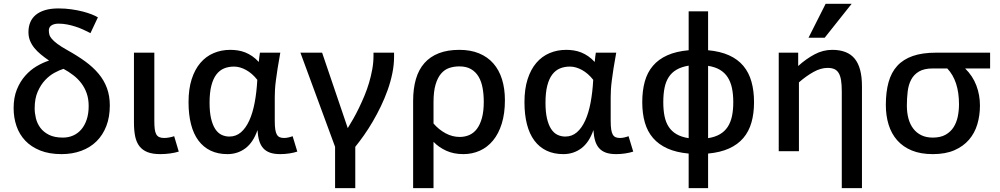

<svg xmlns="http://www.w3.org/2000/svg" viewBox="-20 -786 5198 998"><path d="M450.2 -613.8Q432.6 -623 413.3 -631.8Q394 -640.6 373 -647.5Q352.1 -654.3 329.8 -658.7Q307.6 -663.1 284.2 -663.1Q270 -663.1 260.3 -659.9Q250.5 -656.7 244.6 -651.9Q238.8 -647 236.3 -640.6Q233.9 -634.3 233.9 -627.9Q233.9 -616.7 236.6 -606.2Q239.3 -595.7 249.3 -584Q259.3 -572.3 278.1 -558.1Q296.9 -543.9 329.1 -525.9Q381.8 -496.6 422.9 -466.8Q463.9 -437 492.4 -402.8Q521 -368.7 535.9 -328.1Q550.8 -287.6 550.8 -237.8Q550.8 -177.7 532.7 -130.9Q514.6 -84 481.7 -51.5Q448.7 -19 402.3 -2Q356 15.1 299.8 15.1Q235.8 15.1 189 -3.7Q142.1 -22.5 111.3 -54.9Q80.6 -87.4 65.7 -130.9Q50.8 -174.3 50.8 -224.1Q50.8 -278.8 67.6 -320.6Q84.5 -362.3 111.1 -392.3Q137.7 -422.4 170.4 -441.7Q203.1 -460.9 234.9 -471.2Q211.4 -487.3 191.9 -503.4Q172.4 -519.5 158.2 -537.1Q144 -554.7 136 -574.7Q127.9 -594.7 127.9 -619.1Q127.9 -647 137.2 -669.7Q146.5 -692.4 165.8 -708.5Q185.1 -724.6 214.4 -733.4Q243.7 -742.2 284.2 -742.2Q319.8 -742.2 351.8 -737.5Q383.8 -732.9 410.2 -726.1Q436.5 -719.2 456.8 -711.2Q477.1 -703.1 488.8 -695.8ZM440.9 -234.9Q440.9 -271.5 430.7 -300.8Q420.4 -330.1 402.6 -353.5Q384.8 -377 360.8 -395.3Q336.9 -413.6 310.1 -428.2Q289.6 -421.9 263.7 -408Q237.8 -394 214.8 -369.9Q191.9 -345.7 176 -309.6Q160.2 -273.4 160.2 -223.1Q160.2 -197.8 166.7 -170.9Q173.3 -144 189.7 -121.8Q206.1 -99.6 234.6 -85.2Q263.2 -70.8 307.1 -70.8Q336.4 -70.8 360.8 -81.8Q385.3 -92.8 403.1 -113.8Q420.9 -134.8 430.9 -165.3Q440.9 -195.8 440.9 -234.9Z M909.2 2Q890.6 7.8 865 11.5Q839.4 15.1 813 15.1Q773.4 15.1 747.1 4.9Q720.7 -5.4 704.8 -25.9Q689 -46.4 682.6 -77.1Q676.3 -107.9 676.3 -148.9V-512.2H782.2V-157.2Q782.2 -132.8 784.2 -116.2Q786.1 -99.6 791.7 -88.9Q797.4 -78.1 807.4 -73.5Q817.4 -68.8 833 -68.8Q845.7 -68.8 860.1 -71.5Q874.5 -74.2 885.3 -78.1Z M1525.4 2Q1507.8 7.8 1484.1 11.5Q1460.4 15.1 1437 15.1Q1405.3 15.1 1383.8 7.6Q1362.3 0 1348.4 -15.4Q1334.5 -30.8 1327.4 -54.4Q1320.3 -78.1 1318.4 -109.9Q1296.4 -45.9 1255.9 -15.4Q1215.3 15.1 1162.1 15.1Q1112.8 15.1 1075 -2.9Q1037.1 -21 1011.5 -55.4Q985.8 -89.8 972.9 -140.1Q960 -190.4 960 -254.9Q960 -323.2 976.3 -374.3Q992.7 -425.3 1021.7 -459.2Q1050.8 -493.2 1090.6 -510Q1130.4 -526.9 1177.2 -526.9Q1196.8 -526.9 1216.1 -523.9Q1235.4 -521 1254.2 -513.7Q1272.9 -506.3 1290.8 -494.1Q1308.6 -481.9 1325.2 -463.9Q1326.2 -477.5 1327.9 -490Q1329.6 -502.4 1331.1 -512.2H1437Q1428.2 -464.8 1422.9 -429.9Q1417.5 -395 1414.1 -368.4Q1410.6 -341.8 1409.4 -320.8Q1408.2 -299.8 1408.2 -280.8V-157.2Q1408.2 -129.9 1410.9 -112.8Q1413.6 -95.7 1419.4 -85.9Q1425.3 -76.2 1434.6 -72.5Q1443.8 -68.8 1457 -68.8Q1466.8 -68.8 1479 -71.5Q1491.2 -74.2 1501 -78.1ZM1172.4 -76.2Q1206.5 -76.2 1232.2 -98.1Q1257.8 -120.1 1275.6 -159.2Q1293.5 -198.2 1303.7 -252.4Q1314 -306.6 1317.4 -371.1Q1291.5 -404.3 1259.3 -422.1Q1227.1 -439.9 1196.3 -439.9Q1168 -439.9 1144.8 -430.4Q1121.6 -420.9 1104.7 -398.9Q1087.9 -377 1078.6 -340.8Q1069.3 -304.7 1069.3 -252Q1069.3 -203.6 1077.1 -170.2Q1085 -136.7 1098.6 -115.7Q1112.3 -94.7 1131.3 -85.4Q1150.4 -76.2 1172.4 -76.2Z M1654.3 -512.2 1787.6 -120.1Q1800.8 -141.1 1815.9 -167.7Q1831.1 -194.3 1845.7 -224.6Q1860.4 -254.9 1874.3 -288.1Q1888.2 -321.3 1898.4 -356Q1908.7 -390.6 1915 -425.8Q1921.4 -460.9 1921.4 -495.1V-512.2H2028.3V-490.2Q2028.3 -449.2 2019.5 -405.8Q2010.7 -362.3 1995.4 -319.1Q1980 -275.9 1960 -234.1Q1939.9 -192.4 1917.5 -154.1Q1895 -115.7 1871.6 -82.5Q1848.1 -49.3 1826.7 -22.9V191.9H1721.7V-22.9L1541.5 -512.2Z M2127.4 191.9V-261.2Q2127.4 -325.2 2141.8 -374.8Q2156.2 -424.3 2186 -458Q2215.8 -491.7 2261 -509.3Q2306.2 -526.9 2367.7 -526.9Q2426.3 -526.9 2470.5 -508.5Q2514.6 -490.2 2544.4 -456.3Q2574.2 -422.4 2589.4 -373.8Q2604.5 -325.2 2604.5 -265.1Q2604.5 -195.8 2588.1 -143.3Q2571.8 -90.8 2542.7 -55.7Q2513.7 -20.5 2474.1 -2.7Q2434.6 15.1 2388.7 15.1Q2337.9 15.1 2298.8 -2.9Q2259.8 -21 2233.4 -48.8V191.9ZM2233.4 -144Q2260.7 -112.3 2295.9 -93.3Q2331.1 -74.2 2369.6 -74.2Q2396.5 -74.2 2419.4 -84.2Q2442.4 -94.2 2459 -116.2Q2475.6 -138.2 2485.1 -172.9Q2494.6 -207.5 2494.6 -256.8Q2494.6 -294.9 2488.5 -328.6Q2482.4 -362.3 2467.8 -387.2Q2453.1 -412.1 2428.7 -426.5Q2404.3 -440.9 2367.7 -440.9Q2339.4 -440.9 2314.9 -432.6Q2290.5 -424.3 2272.5 -403.1Q2254.4 -381.8 2243.9 -345.9Q2233.4 -310.1 2233.4 -254.9Z M3271.5 2Q3253.9 7.8 3230.2 11.5Q3206.5 15.1 3183.1 15.1Q3151.4 15.1 3129.9 7.6Q3108.4 0 3094.5 -15.4Q3080.6 -30.8 3073.5 -54.4Q3066.4 -78.1 3064.5 -109.9Q3042.5 -45.9 3002 -15.4Q2961.4 15.1 2908.2 15.1Q2858.9 15.1 2821 -2.9Q2783.2 -21 2757.6 -55.4Q2731.9 -89.8 2719 -140.1Q2706.1 -190.4 2706.1 -254.9Q2706.1 -323.2 2722.4 -374.3Q2738.8 -425.3 2767.8 -459.2Q2796.9 -493.2 2836.7 -510Q2876.5 -526.9 2923.3 -526.9Q2942.9 -526.9 2962.2 -523.9Q2981.4 -521 3000.2 -513.7Q3019 -506.3 3036.9 -494.1Q3054.7 -481.9 3071.3 -463.9Q3072.3 -477.5 3074 -490Q3075.7 -502.4 3077.1 -512.2H3183.1Q3174.3 -464.8 3168.9 -429.9Q3163.6 -395 3160.2 -368.4Q3156.7 -341.8 3155.5 -320.8Q3154.3 -299.8 3154.3 -280.8V-157.2Q3154.3 -129.9 3157 -112.8Q3159.7 -95.7 3165.5 -85.9Q3171.4 -76.2 3180.7 -72.5Q3189.9 -68.8 3203.1 -68.8Q3212.9 -68.8 3225.1 -71.5Q3237.3 -74.2 3247.1 -78.1ZM2918.5 -76.2Q2952.6 -76.2 2978.3 -98.1Q3003.9 -120.1 3021.7 -159.2Q3039.6 -198.2 3049.8 -252.4Q3060.1 -306.6 3063.5 -371.1Q3037.6 -404.3 3005.4 -422.1Q2973.1 -439.9 2942.4 -439.9Q2914.1 -439.9 2890.9 -430.4Q2867.7 -420.9 2850.8 -398.9Q2834 -377 2824.7 -340.8Q2815.4 -304.7 2815.4 -252Q2815.4 -203.6 2823.2 -170.2Q2831.1 -136.7 2844.7 -115.7Q2858.4 -94.7 2877.4 -85.4Q2896.5 -76.2 2918.5 -76.2Z M3559.6 191.9V12.2Q3495.1 6.3 3449.5 -14.2Q3403.8 -34.7 3374.5 -68.6Q3345.2 -102.5 3331.8 -149.4Q3318.4 -196.3 3318.4 -254.9Q3318.4 -314.5 3331.5 -362.1Q3344.7 -409.7 3373.8 -443.8Q3402.8 -478 3448.5 -498.5Q3494.1 -519 3559.6 -524.9V-727.1H3660.6V-524.9Q3724.1 -519 3769.5 -498.5Q3814.9 -478 3843.8 -443.6Q3872.6 -409.2 3886 -361.6Q3899.4 -314 3899.4 -254.9Q3899.4 -196.3 3886 -149.4Q3872.6 -102.5 3843.8 -68.6Q3814.9 -34.7 3769.5 -14.2Q3724.1 6.3 3660.6 12.2V191.9ZM3427.7 -254.9Q3427.7 -213.9 3434.3 -181.6Q3440.9 -149.4 3456.3 -126.2Q3471.7 -103 3496.8 -88.4Q3522 -73.7 3559.6 -67.9V-444.8Q3522 -438.5 3496.8 -423.8Q3471.7 -409.2 3456.3 -385.7Q3440.9 -362.3 3434.3 -329.6Q3427.7 -296.9 3427.7 -254.9ZM3791.5 -254.9Q3791.5 -295.9 3784.7 -328.1Q3777.8 -360.4 3762.5 -384.3Q3747.1 -408.2 3722.2 -423.1Q3697.3 -438 3660.6 -443.8V-67.9Q3697.3 -73.7 3722.2 -88.4Q3747.1 -103 3762.5 -126.5Q3777.8 -149.9 3784.7 -181.9Q3791.5 -213.9 3791.5 -254.9Z M4460.4 191.9H4355.5V-311Q4355.5 -345.2 4351.8 -368.4Q4348.1 -391.6 4339.6 -406Q4331.1 -420.4 4316.9 -426.8Q4302.7 -433.1 4281.7 -433.1Q4246.6 -433.1 4208.7 -412.1Q4170.9 -391.1 4132.8 -357.9V0H4027.8V-512.2H4128.9V-442.9Q4169.9 -480 4213.9 -503.4Q4257.8 -526.9 4305.7 -526.9Q4385.3 -526.9 4422.9 -480.7Q4460.4 -434.6 4460.4 -337.9ZM4266.6 -589.8H4182.6L4271.5 -766.1H4406.7Z M5126.5 -512.2V-430.2H4996.6Q5036.1 -391.6 5054.9 -342Q5073.7 -292.5 5073.7 -237.8Q5073.7 -186 5060.1 -140.1Q5046.4 -94.2 5016.8 -59.8Q4987.3 -25.4 4940.9 -5.1Q4894.5 15.1 4828.6 15.1Q4765.1 15.1 4719.2 -3.9Q4673.3 -22.9 4643.3 -57.1Q4613.3 -91.3 4598.9 -138.2Q4584.5 -185.1 4584.5 -240.2Q4584.5 -307.6 4598.6 -358.6Q4612.8 -409.7 4643.8 -443.6Q4674.8 -477.5 4724.4 -494.9Q4773.9 -512.2 4844.7 -512.2ZM4828.6 -430.2Q4783.7 -430.2 4756.8 -414.3Q4730 -398.4 4716.1 -371.8Q4702.1 -345.2 4698 -310.1Q4693.8 -274.9 4693.8 -236.8Q4693.8 -200.2 4702.1 -169.7Q4710.4 -139.2 4727.3 -117.2Q4744.1 -95.2 4769.3 -83Q4794.4 -70.8 4828.6 -70.8Q4868.7 -70.8 4895 -85.7Q4921.4 -100.6 4936.8 -125Q4952.1 -149.4 4958.5 -180.4Q4964.8 -211.4 4964.8 -244.1Q4964.8 -304.7 4949.5 -351.6Q4934.1 -398.4 4903.8 -430.2Z"/></svg>

Font: Clear Sans Medium
Style: Regular
Weight: 500
Foundry: Intel Corporation
Version: Version 1.00